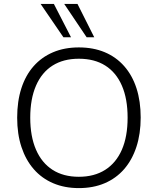

<svg xmlns="http://www.w3.org/2000/svg" viewBox="-20 -956 808 984"><path d="M384 8Q311 8 252.5 -17Q194 -42 153 -89Q112 -136 90 -202.5Q68 -269 68 -353Q68 -437 89.5 -503.5Q111 -570 152 -616.5Q193 -663 251.5 -688Q310 -713 384 -713Q458 -713 516.5 -688.5Q575 -664 616.5 -617Q658 -570 679.5 -503.5Q701 -437 701 -354Q701 -270 679 -203Q657 -136 616 -89Q575 -42 516.5 -17Q458 8 384 8ZM384 -50Q463 -50 519 -85.5Q575 -121 604.5 -188.5Q634 -256 634 -353Q634 -450 604.5 -517.5Q575 -585 519.5 -620Q464 -655 384 -655Q305 -655 249.5 -620Q194 -585 164.5 -517Q135 -449 135 -353Q135 -257 164.5 -189Q194 -121 249.5 -85.5Q305 -50 384 -50ZM424 -765 309 -936H377L463 -765ZM305 -765 188 -936H256L344 -765Z"/></svg>

Font: Nunito Sans 11pt Light
Style: Regular
Weight: 300
Version: Version 3.101;gftools[0.9.27]